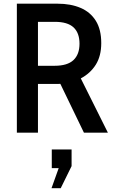

<svg xmlns="http://www.w3.org/2000/svg" viewBox="-20 -720 618 1042"><path d="M71.5 0V-700H292Q364 -700 417.2 -677.2Q470.5 -654.5 500 -607.2Q529.5 -560 529.5 -486Q529.5 -416.5 500 -369.2Q470.5 -322 418.5 -294.5L565.5 0H435.5L307.5 -265Q305 -265 302 -264.8Q299 -264.5 296 -264.5H186V0ZM186 -363H276Q346 -363 378.8 -394Q411.5 -425 411.5 -482.5Q411.5 -541.5 379 -571.5Q346.5 -601.5 277.5 -601.5H186ZM309.5 301.5H259.5L298.5 192.5H261V91H368.5V181.5Z"/></svg>

Font: Cabin SemiCondensed SemiBold
Style: Regular
Weight: 600
Width: 4
Designer: Pablo Impallari
Foundry: Pablo Impallari. http://www.impallari.com Igino Marini. http://www.ikern.com
Version: Version 3.001